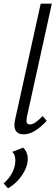

<svg xmlns="http://www.w3.org/2000/svg" viewBox="-26 -731 308 1052"><path d="M53 -45Q53 -57 56 -72L197 -711H258L121 -89Q119 -75 119 -70Q119 -49 138 -49Q152 -49 168.5 -60.5Q185 -72 208 -95L230 -69Q161 5 105 5Q53 5 53 -45ZM58 149Q58 115 41 101L101 78Q126 102 126 140Q126 182 95.5 228Q65 274 18 301L-6 274Q23 249 40.5 216Q58 183 58 149Z"/></svg>

Font: LXGW Bright GB
Style: Italic
Weight: 400
Italic angle: -12°
Designer: Christian Thalmann (Catharsis Fonts)
Foundry: LXGW / Christian Thalmann (Catharsis Fonts) / Fontworks Inc.
Version: Version 5.510